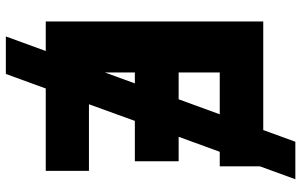

<svg xmlns="http://www.w3.org/2000/svg" viewBox="-202 -670 1005 640"><g transform="rotate(90 300.0 -349.5)"><path d="M51 -725H413L452 -832H577L534 -714V-580H485.5L435.5 -443H517V-297H382.5L327 -144H549V0H274.5L226 133H101L149.5 0H51ZM257.5 -297H221V-197ZM310.5 -443 360.5 -580H221V-443Z"/></g></svg>

Font: JuliaMono Black
Style: Regular
Weight: 900
Monospace: yes
Designer: cormullion
Foundry: corm
Version: Version 0.054; ttfautohint (v1.8.4)